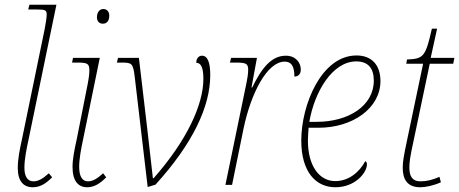

<svg xmlns="http://www.w3.org/2000/svg" viewBox="-20 -780 1937 810"><path d="M118 10C151 10 175 -7 200 -32L186 -49C163 -28 143 -15 121 -15C96 -15 83 -36 83 -72C83 -110 92 -152 101 -194L218 -760H104L99 -740H135C172 -740 177 -737 177 -718C177 -707 173 -679 168 -655L73 -194C63 -149 55 -109 55 -71C55 -16 79 10 118 10Z M414 -680C428 -680 441 -689 441 -714C441 -732 430 -742 416 -742C400 -742 389 -728 389 -707C389 -689 400 -680 414 -680ZM348 10C378 10 404 -7 428 -32L415 -49C392 -28 373 -15 351 -15C327 -15 314 -36 314 -76C314 -110 322 -152 331 -194L401 -536H288L284 -516H304C350 -516 357 -512 357 -482C357 -468 354 -446 351 -431L304 -194C294 -149 286 -109 286 -76C286 -16 310 10 348 10Z M548 -459 603 9 636 -1C794 -175 867 -331 867 -463C867 -519 855 -545 832 -545C818 -545 808 -533 808 -515C825 -515 838 -501 838 -447C838 -340 770 -189 628 -28H625C619 -80 609 -172 601 -239L566 -536H478L473 -516H490C536 -516 541 -514 548 -459Z M1020 -431 931 0H959L1008 -240C1039 -387 1107 -520 1181 -520C1207 -520 1222 -504 1222 -457C1240 -457 1249 -469 1249 -487C1249 -515 1228 -545 1186 -545C1125 -545 1084 -493 1044 -411H1041L1064 -536H955L950 -516H972C1019 -516 1027 -512 1027 -485C1027 -468 1023 -446 1020 -431Z M1395 10C1478 10 1528 -51 1528 -87C1528 -93 1525 -99 1521 -100C1496 -54 1452 -16 1394 -16C1328 -16 1279 -79 1279 -187C1279 -203 1281 -230 1282 -241H1323C1470 -241 1585 -325 1585 -438C1585 -506 1548 -546 1484 -546C1336 -546 1251 -338 1251 -187C1251 -55 1312 10 1395 10ZM1316 -266H1285C1307 -394 1383 -521 1483 -521C1533 -521 1557 -492 1557 -440C1557 -334 1451 -266 1316 -266Z M1753 10C1775 10 1809 3 1840 -11L1834 -34C1805 -21 1780 -15 1753 -15C1720 -15 1707 -36 1707 -73C1707 -96 1710 -119 1725 -187L1793 -511H1892L1897 -536H1797L1824 -659H1802C1775 -539 1766 -532 1697 -529L1694 -511H1765L1697 -187C1684 -125 1679 -99 1679 -73C1679 -26 1696 10 1753 10Z"/></svg>

Font: Noto Serif SemiCondensed Thin
Style: Italic
Weight: 100
Width: 4
Italic angle: -12°
Designer: Monotype Design Team
Foundry: Monotype Imaging Inc.
Version: Version 2.013